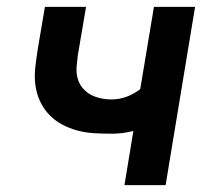

<svg xmlns="http://www.w3.org/2000/svg" viewBox="-20 -540 640 560"><path d="M343 0 369 -158Q353 -154 337.5 -152Q322 -150 307 -150Q281 -150 255 -151.5Q229 -153 205 -159.5Q181 -166 160 -177.5Q139 -189 122.5 -206.5Q106 -224 96 -246.5Q86 -269 83 -293.5Q80 -318 83 -344Q86 -370 90 -396L111 -520H231L207 -379Q205 -363 203.5 -346Q202 -329 206 -313Q210 -297 220 -284.5Q230 -272 243.5 -264.5Q257 -257 273 -253.5Q289 -250 306 -250Q328 -250 349.5 -258Q371 -266 389 -280L429 -520H549L463 0Z"/></svg>

Font: Iosevka Extended
Style: Bold Italic
Weight: 700
Width: 7
Italic angle: -9°
Monospace: yes
Designer: Belleve Invis
Foundry: Belleve Invis
Version: Version 32.5.0; ttfautohint (v1.8.4)